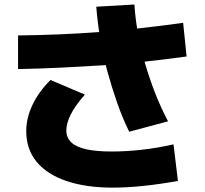

<svg xmlns="http://www.w3.org/2000/svg" viewBox="-20 -828 920 862"><path d="M97.8 -238.9Q97.8 -297.8 125.6 -356.7Q153.3 -415.6 206.7 -468.9L361.1 -403.3Q317.8 -354.4 297.8 -314.4Q277.8 -274.4 277.8 -242.2Q277.8 -210 300 -188.9Q322.2 -167.8 367.2 -157.8Q412.2 -147.8 482.2 -147.8Q546.7 -147.8 616.1 -155.6Q685.6 -163.3 758.9 -180L778.9 -15.6Q697.8 -1.1 623.3 6.7Q548.9 14.4 485.6 14.4Q365.6 14.4 277.8 -15.6Q190 -45.6 143.9 -102.2Q97.8 -158.9 97.8 -238.9ZM560 -236.7Q530 -297.8 506.1 -366.1Q482.2 -434.4 462.2 -507.2Q442.2 -580 430 -653.9Q417.8 -727.8 412.2 -797.8L583.3 -807.8Q587.8 -741.1 600 -674.4Q612.2 -607.8 631.7 -541.7Q651.1 -475.6 676.1 -411.1Q701.1 -346.7 734.4 -283.3ZM61.1 -668.9Q161.1 -670 250.6 -673.9Q340 -677.8 427.2 -684.4Q514.4 -691.1 606.7 -701.1Q698.9 -711.1 802.2 -725.6L817.8 -574.4Q712.2 -560 618.3 -550Q524.4 -540 435 -534.4Q345.6 -528.9 254.4 -524.4Q163.3 -520 61.1 -517.8Z"/></svg>

Font: Paperlogy 9 Black
Style: Regular
Weight: 900
Designer: redesigned by Lee Juim, glyphs from Gmarket Sans & Montserrat
Foundry: PT&
Version: Version 1.001